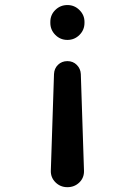

<svg xmlns="http://www.w3.org/2000/svg" viewBox="-20 -530 540 769"><path d="M181.6 -438.5V-442.4Q181.6 -470.7 201.7 -490.2Q221.7 -509.8 250 -509.8Q278.3 -509.8 298.3 -489.7Q318.4 -469.7 318.4 -442.4V-438.5Q318.4 -410.2 298.3 -390.1Q278.3 -370.1 250 -370.1Q221.7 -370.1 201.7 -390.1Q181.6 -410.2 181.6 -438.5ZM303.7 -233.4 316.4 153.3Q317.4 181.6 297.9 200.7Q278.3 219.7 250 219.7Q221.7 219.7 202.1 200.2Q182.6 180.7 183.6 153.3L196.3 -233.4Q197.3 -255.9 212.4 -270.5Q227.5 -285.2 250 -285.2Q272.5 -285.2 287.6 -270Q302.7 -254.9 303.7 -233.4Z"/></svg>

Font: Rounded-X Mgen+ 1m medium
Style: Regular
Weight: 500
Designer: [Source Han Sans]
Ryoko NISHIZUKA  (kana & ideographs); Paul D. Hunt (Latin, Greek & Cyrillic); Wenlong ZHANG  (bopomofo
Version: Version 1.059.20150602